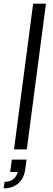

<svg xmlns="http://www.w3.org/2000/svg" viewBox="-53 -820 290 1054"><path d="M23.9 0 128.9 -799.8H199.2L94.2 0ZM92.8 56.2 85.9 106.9Q79.6 158.2 48.3 186Q17.1 213.9 -33.2 213.9L-27.8 178.2Q28.8 178.2 44.9 124H2.9L12.2 56.2Z"/></svg>

Font: Cooper Hewitt
Style: Book Italic
Weight: 706
Designer: Village Type and Design LLC
Foundry: Cooper Hewitt Smithsonian Design Museum
Version: 1.000